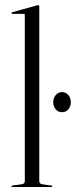

<svg xmlns="http://www.w3.org/2000/svg" viewBox="-20 -750 304 770"><path d="M137.5 -724.5V-23.5Q137.5 -18.5 140.5 -15.2Q143.5 -12 149.5 -11L185 -6Q188 -6 189 -5Q190 -4 190 -2.5Q190 -1.5 189 -0.8Q188 0 186 0H28.5Q27.5 0 26.5 -0.8Q25.5 -1.5 25.5 -2.5Q25.5 -3.5 27.2 -4.8Q29 -6 32.5 -6.5L67.5 -11Q73.5 -12 76.5 -15.2Q79.5 -18.5 79.5 -23V-689.5Q79.5 -692 78.5 -693.2Q77.5 -694.5 74.5 -694.5H29Q28 -694.5 27 -695.5Q26 -696.5 26 -697.5Q26 -699 27 -699.5Q28 -700 29.5 -701L126.5 -728Q129.5 -729 131 -729.2Q132.5 -729.5 133.5 -729.5Q135.5 -729.5 136.5 -728Q137.5 -726.5 137.5 -724.5ZM228.5 -300Q213 -300 203.2 -311.8Q193.5 -323.5 193.5 -340Q193.5 -357 203.5 -368.8Q213.5 -380.5 228.5 -380.5Q244.5 -380.5 254.2 -368.8Q264 -357 264 -340Q264 -323.5 254.2 -311.8Q244.5 -300 228.5 -300Z"/></svg>

Font: Fraunces 120pt Light
Style: Regular
Weight: 300
Version: Version 1.000;[b76b70a41]